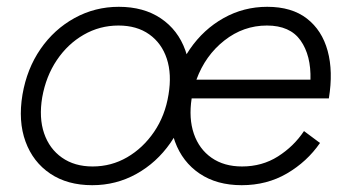

<svg xmlns="http://www.w3.org/2000/svg" viewBox="-20 -532 1022 564"><path d="M251 12Q178 12 127.5 -22Q77 -56 55 -116Q33 -176 46 -254Q59 -330 99 -388Q139 -446 199 -479Q259 -512 329 -512Q402 -512 452.5 -478Q503 -444 524.5 -384Q546 -324 533 -246Q521 -170 480.5 -112Q440 -54 380.5 -21Q321 12 251 12ZM252 -43Q307 -43 353.5 -70Q400 -97 432.5 -144.5Q465 -192 475 -254Q485 -314 470 -359.5Q455 -405 418.5 -431Q382 -457 328 -457Q273 -457 226 -430Q179 -403 147 -355.5Q115 -308 104 -246Q94 -186 109.5 -140.5Q125 -95 162 -69Q199 -43 252 -43ZM690 12Q617 12 566.5 -22Q516 -56 494 -116Q472 -176 485 -254Q498 -330 538 -388Q578 -446 637 -479Q696 -512 765 -512Q837 -512 881.5 -477.5Q926 -443 942.5 -382.5Q959 -322 946 -243H543Q534 -184 549.5 -139Q565 -94 601.5 -68.5Q638 -43 691 -43Q750 -43 796.5 -72.5Q843 -102 873 -147L920 -112Q882 -57 823 -22.5Q764 12 690 12ZM557 -298H892Q894 -369 863 -413Q832 -457 764 -457Q695 -457 639 -413Q583 -369 557 -298Z"/></svg>

Font: Figtree Light
Style: Italic
Weight: 300
Italic angle: -9.5°
Foundry: Erik Kennedy
Version: Version 2.001; ttfautohint (v1.8.4.7-5d5b);gftools[0.9.27]